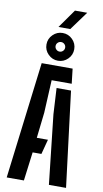

<svg xmlns="http://www.w3.org/2000/svg" viewBox="-123 -1241 697 1295"><g transform="rotate(10 225.5 -594.0)"><path d="M22.3 0 120.8 -800H332.7L344.4 -698.3H206.9L195.8 -474L175.8 -298.4H252.1L225.3 -196.7H165.2L140 0ZM311.3 0 258.7 -474.6 248.8 -652.3H347.8L428.7 0ZM225.6 -835Q186.8 -835 158.7 -863Q130.6 -890.9 130.6 -930.2Q130.6 -969.3 158.7 -997.2Q186.8 -1025.1 225.6 -1025.1Q264.9 -1025.1 292.9 -997.2Q320.8 -969.3 320.8 -930.2Q320.8 -890.9 292.8 -863Q264.7 -835 225.6 -835ZM225.6 -897.6Q239.5 -897.6 249 -907.3Q258.6 -917 258.6 -930.2Q258.6 -944 248.9 -953.5Q239.3 -963 225.6 -963Q212.5 -963 202.7 -953.5Q193 -944 193 -930.2Q193 -917 202.6 -907.3Q212.2 -897.6 225.6 -897.6ZM189.9 -1060 280.3 -1188H364.3L270.7 -1060Z"/></g></svg>

Font: Big Shoulders Stencil Text Thin
Style: Regular
Weight: 100
Designer: Patric King
Foundry: XO Type Co
Version: Version 2.001